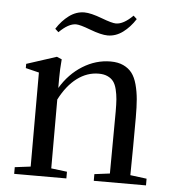

<svg xmlns="http://www.w3.org/2000/svg" viewBox="-48 -667 642 712"><g transform="rotate(5 273.0 -311.5)"><path d="M331.1 -541.5Q307.1 -541.5 264.6 -557.6Q226.1 -572.3 211.4 -572.3Q183.1 -572.3 148.4 -537.6L135.7 -549.3Q155.3 -580.1 181.6 -599.6Q208 -619.1 238.3 -619.1Q262.2 -619.1 304.7 -603Q343.3 -588.4 357.9 -588.4Q386.2 -588.4 420.9 -623L433.6 -611.3Q414.1 -580.6 387.7 -561Q361.3 -541.5 331.1 -541.5ZM30.8 0V-24.9L89.4 -32.2V-382.3L39.6 -394.5V-410.2L150.9 -446.3L169.4 -438.5Q166 -400.9 166 -366.2V-331.5Q198.2 -385.3 247.3 -415.8Q296.4 -446.3 351.1 -446.3Q378.9 -446.3 398.7 -437Q418.5 -427.7 430.7 -411.9Q442.9 -396 450 -369.9Q457 -343.8 459.5 -315.4Q461.9 -287.1 461.9 -247.1Q461.9 -138.2 460.4 -32.7L521.5 -24.9V0H327.1V-24.9L384.3 -32.2Q385.7 -259.3 385.7 -262.7Q385.7 -290 384.3 -308.6Q382.8 -327.1 378.4 -345.2Q374 -363.3 366 -374Q357.9 -384.8 344.2 -391.1Q330.6 -397.5 311 -397.5Q267.6 -397.5 230.5 -369.6Q193.4 -341.8 166 -288.6V-32.2L225.1 -24.9V0Z"/></g></svg>

Font: Elstob
Style: Regular
Weight: 400
Designer: Peter S. Baker
Version: Version 1.015